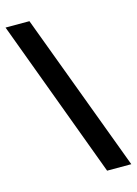

<svg xmlns="http://www.w3.org/2000/svg" viewBox="-125 -793 620 872"><g transform="rotate(-15 185.5 -357.5)"><path d="M267.6 16.1 -9.8 -731H102.5L381.3 16.1Z"/></g></svg>

Font: XB Khoramshahr
Style: Bold Italic
Weight: 700
Italic angle: -12°
Designer: Behnam
Foundry: Irmug
Version: Version 8.005 2009